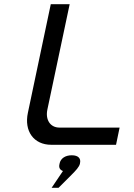

<svg xmlns="http://www.w3.org/2000/svg" viewBox="-20 -690 640 915"><path d="M222 -670 113 -153C94 -65 141 0 224 0H533L550 -82H263C220 -82 195 -119 206 -169L312 -670ZM226 205H259L320 144C342 122 357 106 361 90V89C367 65 353 50 322 50C291 50 269 65 264 89V90C259 107 264 119 280 125Z"/></svg>

Font: LT Wave Mono
Style: Italic
Weight: 400
Designer: Daniel Lyons
Version: Version 2.5 (Glyphs App)